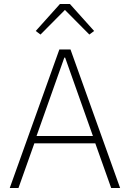

<svg xmlns="http://www.w3.org/2000/svg" viewBox="-20 -947 654 967"><path d="M73 0H29L279 -698H335L585 0H540L460 -225H153ZM304 -657 164 -262H448L308 -657ZM307 -897 184 -773 160 -791 282 -927H332L454 -791L430 -773Z"/></svg>

Font: Anuphan ExtraLight
Style: Regular
Weight: 200
Designer: Cadson Demak
Version: Version 3.001